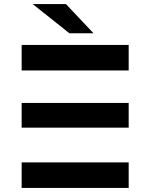

<svg xmlns="http://www.w3.org/2000/svg" viewBox="-20 -920 711 940"><path d="M86 -295H610V-416H86ZM86 -575H610V-700H86ZM86 -125H610V0H86ZM438 -757 303 -900H140L320 -757Z"/></svg>

Font: Montserrat-Alt1
Style: Bold
Weight: 700
Designer: Differentunic
Foundry: Differentunic
Version: Version 7.222